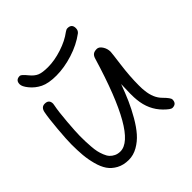

<svg xmlns="http://www.w3.org/2000/svg" viewBox="-184 -828 967 967"><g transform="rotate(-45 300.0 -344.0)"><path d="M40 -259.8Q40 -293 46.1 -364Q52.2 -435.1 59.1 -470.2Q64.9 -500 89.8 -500Q120.1 -500 120.1 -470.2Q120.1 -467.8 118.2 -458Q111.3 -424.3 105.7 -355.5Q100.1 -286.6 100.1 -259.8Q100.1 -236.8 100.6 -221.2Q101.1 -205.6 102.8 -182.6Q104.5 -159.7 107.9 -144.3Q111.3 -128.9 118.2 -111.6Q125 -94.2 134.3 -84Q143.6 -73.7 157.7 -66.9Q171.9 -60.1 189.9 -60.1Q304.2 -60.1 430.2 -480Q434.6 -495.6 443.6 -502.7Q452.6 -509.8 470.2 -509.8Q485.4 -509.8 497.6 -491.2Q509.8 -472.7 509.8 -450.2Q509.8 -442.4 500 -368.4Q490.2 -294.4 490.2 -230Q490.2 -202.6 492.2 -190.9Q497.6 -134.3 529.8 -102.1Q560.1 -71.8 560.1 -60.1Q560.1 -29.8 529.8 -29.8Q518.6 -29.8 490.2 -58.1Q439.5 -108.9 432.1 -186Q430.2 -201.7 430.2 -230Q430.2 -255.9 432.1 -297.9Q414.6 -250 397.5 -211.2Q380.4 -172.4 356.7 -131.3Q333 -90.3 308.8 -62.7Q284.7 -35.2 253.7 -17.6Q222.7 0 189.9 0Q152.3 0 124.5 -15.1Q96.7 -30.3 80.8 -53.7Q64.9 -77.1 55.4 -112.8Q45.9 -148.4 43 -182.4Q40 -216.3 40 -259.8ZM69.8 -658.2Q69.8 -688 100.1 -688Q109.9 -688 133.8 -658.2Q152.3 -635.3 172.4 -626.7Q192.4 -618.2 231.9 -618.2Q278.8 -618.2 331.8 -635.5Q384.8 -652.8 420.9 -680.2Q431.2 -688 439.9 -688Q470.2 -688 470.2 -658.2Q470.2 -641.1 458 -631.8Q411.6 -597.2 349.6 -577.6Q287.6 -558.1 231.9 -558.1Q175.8 -558.1 143.8 -574Q111.8 -589.8 89.8 -617.2Q69.8 -642.1 69.8 -658.2Z"/></g></svg>

Font: Pecita
Style: Book
Weight: 400
Width: 6
Version: Version 3.4.1